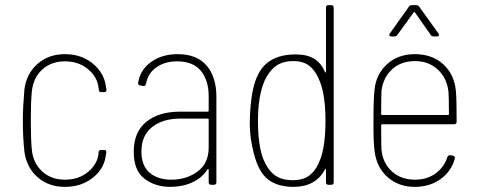

<svg xmlns="http://www.w3.org/2000/svg" viewBox="-20 -720 1864 748"><path d="M75 -130Q69 -184 69 -251Q69 -301 75 -371Q83 -433 126 -471Q169 -509 233 -509Q296 -509 340 -473.5Q384 -438 392 -387Q392 -384 393 -383Q393 -379 395 -371Q395 -361 385 -361H376Q365 -361 365 -369Q365 -376 364 -378Q359 -421 322.5 -451Q286 -481 233 -481Q179 -481 144 -448.5Q109 -416 104 -363Q100 -324 100 -251Q100 -176 104 -137Q109 -85 144 -52.5Q179 -20 233 -20Q287 -20 323.5 -50.5Q360 -81 364 -123V-127Q365 -136 375 -136H385Q390 -136 392.5 -133Q395 -130 394 -125Q393 -123 393 -118Q392 -117 392 -114Q386 -63 341.5 -27.5Q297 8 233 8Q169 8 126 -30Q83 -68 75 -130Z M823 -343V-10Q823 0 813 0H803Q793 0 793 -10V-58Q793 -61 791 -61.5Q789 -62 788 -59Q766 -26 728 -9Q690 8 644 8Q584 8 542.5 -24Q501 -56 501 -129Q501 -205 549.5 -245Q598 -285 682 -285H789Q793 -285 793 -289V-345Q793 -407 762.5 -444Q732 -481 670 -481Q622 -481 589 -457.5Q556 -434 549 -394Q547 -383 538 -385L527 -387Q517 -389 518 -397Q526 -448 568.5 -478.5Q611 -509 672 -509Q747 -509 785 -464.5Q823 -420 823 -343ZM793 -145V-254Q793 -258 789 -258H683Q614 -258 572.5 -225Q531 -192 531 -130Q531 -74 563 -47Q595 -20 647 -20Q707 -20 750 -52Q793 -84 793 -145Z M1260 -700H1270Q1280 -700 1280 -690V-10Q1280 0 1270 0H1260Q1250 0 1250 -10V-59Q1250 -62 1248.5 -62Q1247 -62 1246 -60Q1210 8 1124 8Q1061 8 1024 -21Q987 -50 969 -122Q953 -182 953 -240Q953 -267 956 -304Q959 -341 965 -368Q980 -442 1021 -475Q1062 -508 1131 -508Q1178 -508 1205 -490.5Q1232 -473 1246 -440Q1247 -437 1248.5 -437.5Q1250 -438 1250 -441V-690Q1250 -700 1260 -700ZM1248 -250Q1248 -348 1226 -403Q1211 -442 1187 -462Q1163 -482 1123 -482Q1081 -482 1054.5 -462.5Q1028 -443 1011 -406Q985 -346 985 -250Q985 -156 1005 -102Q1022 -60 1048.5 -39Q1075 -18 1121 -18Q1163 -18 1188 -38.5Q1213 -59 1228 -100Q1248 -154 1248 -250Z M1723 -108Q1726 -117 1735 -115L1744 -114Q1748 -113 1750.5 -110Q1753 -107 1752 -102Q1738 -52 1696 -22Q1654 8 1596 8Q1533 8 1490.5 -29.5Q1448 -67 1440 -127Q1435 -162 1435 -217V-251Q1435 -336 1439 -370Q1445 -431 1488 -470Q1531 -509 1596 -509Q1664 -509 1707 -469.5Q1750 -430 1756 -366Q1759 -335 1759 -246Q1759 -236 1749 -236H1469Q1465 -236 1465 -232Q1465 -162 1466 -138Q1471 -85 1506.5 -52.5Q1542 -20 1597 -20Q1643 -20 1676.5 -44Q1710 -68 1723 -108ZM1466 -364Q1465 -339 1465 -276Q1465 -272 1469 -272H1725Q1729 -272 1729 -276Q1729 -339 1727 -364Q1721 -416 1685.5 -449Q1650 -482 1597 -482Q1542 -482 1507 -449.5Q1472 -417 1466 -364ZM1499 -590 1573 -694Q1577 -700 1585 -700H1601Q1609 -700 1613 -694L1688 -590Q1690 -588 1690 -584Q1690 -582 1688 -580Q1686 -578 1682 -578H1670Q1662 -578 1658 -584L1597 -671Q1596 -673 1594 -673Q1592 -673 1591 -671L1528 -584Q1524 -578 1516 -578H1505Q1499 -578 1497 -581.5Q1495 -585 1499 -590Z"/></svg>

Font: Barlow Semi Condensed Thin
Style: Regular
Weight: 250
Width: 4
Designer: Jeremy Tribby
Foundry: Tribby Type
Version: Version 1.408